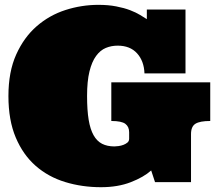

<svg xmlns="http://www.w3.org/2000/svg" viewBox="-20 -759 916 800"><path d="M626 0 609.9 -48.8Q579.1 -21 525.1 0Q471.2 21 400.9 21Q321.8 21 251.5 -0.5Q181.2 -22 128.7 -67.9Q76.2 -113.8 45.7 -185.8Q15.1 -257.8 15.1 -358.9Q15.1 -460 47.6 -532Q80.1 -604 133.1 -649.9Q186 -695.8 252.9 -717.3Q319.8 -738.8 390.1 -738.8Q431.2 -738.8 464.1 -732.4Q497.1 -726.1 522 -716.6Q546.9 -707 564 -696.5Q581.1 -686 591.8 -679.2V-719.2H752.9V-453.1H582Q580.1 -504.9 551 -536.9Q522 -568.8 470.2 -568.8Q443.8 -568.8 420.9 -559.3Q397.9 -549.8 380.4 -525.9Q362.8 -502 352.8 -461.4Q342.8 -420.9 342.8 -358.9Q342.8 -299.8 349.4 -260Q356 -220.2 369.9 -195.6Q383.8 -170.9 405.3 -159.9Q426.8 -148.9 457 -148.9Q463.9 -148.9 474.4 -150.4Q484.9 -151.9 494.4 -155.5Q503.9 -159.2 511 -165Q518.1 -170.9 518.1 -181.2V-208Q518.1 -231 502.4 -242.9Q486.8 -254.9 443.8 -254.9V-416H856V-254.9Q813 -254.9 794.4 -243.4Q775.9 -231.9 775.9 -200.2V0Z"/></svg>

Font: Ultra
Style: Regular
Weight: 400
Designer: Astigmatic (AOETI)
Foundry: Astigmatic (AOETI)
Version: Version 1.000